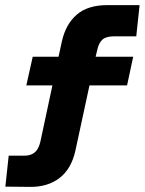

<svg xmlns="http://www.w3.org/2000/svg" viewBox="-20 -730 566 751"><path d="M1 0 14 -121H75Q100 -121 115.5 -133.5Q131 -146 138 -176L185 -396H83L108 -508H209L222 -568Q237 -635 280 -672.5Q323 -710 400 -710H526L513 -588H427Q395 -588 380.5 -575Q366 -562 360 -533L354 -508H501L477 -396H330L275 -141Q259 -69 212.5 -33.5Q166 2 96 1Z"/></svg>

Font: Geist
Style: Bold Italic
Weight: 700
Italic angle: -12°
Designer: Basement.studio, Andrés Briganti, Mateo Zaragoza
Foundry: Basement.studio, Vercel, Andrés Briganti, Guido Ferreyra, Mateo Zaragoza
Version: Version 1.500; ttfautohint (v1.8.4.7-5d5b)